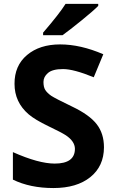

<svg xmlns="http://www.w3.org/2000/svg" viewBox="-20 -951 591 981"><path d="M225.1 -578.1Q202.1 -558.6 202.1 -532.2Q202.1 -505.9 211.4 -491.2Q220.7 -476.6 241.2 -461.9Q261.7 -448.2 349.1 -406.2Q437 -364.3 474.1 -316.4Q511.2 -268.6 511.2 -198.2Q510.7 -101.6 441.4 -45.9Q372.1 9.8 252.9 9.8Q133.8 9.8 45.9 -33.2V-173.8Q177.2 -115.2 259.8 -115.2Q362.8 -115.2 362.8 -190.9Q362.3 -229 316.4 -259.8Q293.9 -274.4 226.6 -306.6Q159.2 -338.9 126 -367.2Q54.2 -429.2 54.2 -522.5Q53.7 -615.7 118.2 -669.9Q182.6 -724.1 287.1 -724.1Q391.6 -724.1 507.8 -673.8L459 -556.2Q356.4 -598.1 302.2 -598.1Q248 -598.1 225.1 -578.1ZM200.2 -771V-784.2Q284.2 -881.8 314.9 -931.2H481.9V-920.9Q457 -895.5 395.5 -845.7Q334 -795.9 299.3 -771Z"/></svg>

Font: OpenSans-Bold
Style: Bold
Weight: 700
Foundry: Ascender Corporation
Version: Version 1.10